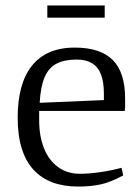

<svg xmlns="http://www.w3.org/2000/svg" viewBox="-20 -675 513 706"><path d="M267 11Q215 11 174 -4Q133 -19 104 -50Q75 -81 60 -129Q45 -177 45 -243Q45 -303 57.5 -350.5Q70 -398 96 -431.5Q122 -465 161.5 -482.5Q201 -500 255 -500Q349 -500 394.5 -454.5Q440 -409 440 -313Q440 -305 440 -298Q440 -291 440 -284Q440 -277 439 -267H124V-233Q124 -175 141.5 -130.5Q159 -86 193 -61Q227 -36 274 -36Q307 -36 348.5 -42Q390 -48 427 -58L433 -30Q387 -5 350.5 3Q314 11 267 11ZM126 -297 362 -307V-330Q362 -374 351 -402Q340 -430 317.5 -443Q295 -456 262 -456Q217 -456 188 -441Q159 -426 144 -391Q129 -356 126 -297ZM154 -610V-655H365V-610Z"/></svg>

Font: Manuale Light
Style: Regular
Weight: 300
Designer: Eduardo Tunni / Pablo Cosgaya
Foundry: Eduardo Tunni / Pablo Cosgaya
Version: Version 1.002